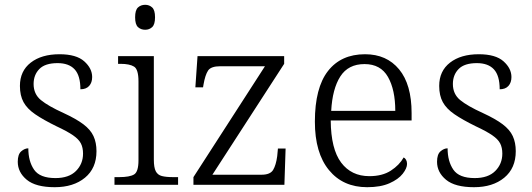

<svg xmlns="http://www.w3.org/2000/svg" viewBox="-20 -770 2217 800"><path d="M208 10Q129 10 91.5 -21Q54 -52 54 -96Q54 -127 68.5 -139.5Q83 -152 98 -152Q98 -98 122 -63Q146 -28 211 -28Q267 -28 296.5 -57.5Q326 -87 326 -130Q326 -155 317 -172.5Q308 -190 284 -206.5Q260 -223 215 -244Q160 -271 126.5 -294Q93 -317 78 -344.5Q63 -372 63 -412Q63 -474 108 -509Q153 -544 228 -544Q298 -544 331 -514.5Q364 -485 364 -449Q364 -426 351.5 -412Q339 -398 315 -398Q315 -455 291 -481Q267 -507 220 -507Q168 -507 144 -482.5Q120 -458 120 -420Q120 -378 150.5 -353Q181 -328 245 -299Q297 -275 327 -252.5Q357 -230 369.5 -203Q382 -176 382 -140Q382 -69 334 -29.5Q286 10 208 10Z M585 -646Q567 -646 555 -657Q543 -668 543 -698Q543 -728 555 -739Q567 -750 585 -750Q602 -750 614 -739Q626 -728 626 -698Q626 -668 614 -657Q602 -646 585 -646ZM457 0V-32H477Q520 -32 538.5 -43Q557 -54 557 -102V-431Q557 -481 538.5 -492.5Q520 -504 482 -504H472V-536H621V-105Q621 -72 629 -56.5Q637 -41 654.5 -36.5Q672 -32 701 -32H722V0Z M786 0V-32L1084 -494H898Q859 -494 847 -476Q835 -458 828 -418L826 -406H794L803 -536H1164V-504L865 -42H1070Q1106 -42 1118 -62Q1130 -82 1135 -119L1138 -151H1170L1165 0Z M1510 10Q1409 10 1350.5 -61.5Q1292 -133 1292 -263Q1292 -404 1346.5 -474Q1401 -544 1501 -544Q1591 -544 1643 -481Q1695 -418 1695 -299V-268H1358Q1359 -149 1401.5 -92.5Q1444 -36 1519 -36Q1573 -36 1608.5 -59Q1644 -82 1662 -114Q1668 -111 1672 -104Q1676 -97 1676 -87Q1676 -69 1658 -46Q1640 -23 1603 -6.5Q1566 10 1510 10ZM1627 -308Q1627 -396 1596.5 -449.5Q1566 -503 1499 -503Q1431 -503 1398 -451.5Q1365 -400 1360 -308Z M1955 10Q1876 10 1838.5 -21Q1801 -52 1801 -96Q1801 -127 1815.5 -139.5Q1830 -152 1845 -152Q1845 -98 1869 -63Q1893 -28 1958 -28Q2014 -28 2043.5 -57.5Q2073 -87 2073 -130Q2073 -155 2064 -172.5Q2055 -190 2031 -206.5Q2007 -223 1962 -244Q1907 -271 1873.5 -294Q1840 -317 1825 -344.5Q1810 -372 1810 -412Q1810 -474 1855 -509Q1900 -544 1975 -544Q2045 -544 2078 -514.5Q2111 -485 2111 -449Q2111 -426 2098.5 -412Q2086 -398 2062 -398Q2062 -455 2038 -481Q2014 -507 1967 -507Q1915 -507 1891 -482.5Q1867 -458 1867 -420Q1867 -378 1897.5 -353Q1928 -328 1992 -299Q2044 -275 2074 -252.5Q2104 -230 2116.5 -203Q2129 -176 2129 -140Q2129 -69 2081 -29.5Q2033 10 1955 10Z"/></svg>

Font: Noto Serif Gurmukhi Light
Style: Regular
Weight: 300
Designer: Vaibhav Singh and the Monotype Design Team
Foundry: Monotype Imaging Inc.
Version: Version 2.004; ttfautohint (v1.8.4.7-5d5b)